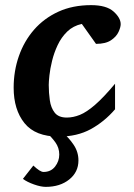

<svg xmlns="http://www.w3.org/2000/svg" viewBox="-20 -520 521 748"><path d="M69.3 176.8 109.9 125Q136.2 149.9 149.4 149.9Q178.2 149.9 194.6 128.9Q210.9 107.9 210.9 82Q210.9 55.7 195.6 34.4Q180.2 13.2 163.6 -1H226.6Q248 16.1 266.8 43.9Q285.6 71.8 285.6 105Q285.6 150.4 249.8 179.2Q213.9 208 158.2 208Q139.2 208 112.3 198.5Q85.4 189 69.3 176.8ZM450.2 -425.8Q450.2 -414.1 441.9 -395.8Q433.6 -377.4 412.6 -363.3Q391.6 -349.1 354 -349.1L298.8 -426.8Q265.1 -419.4 241.9 -397Q218.8 -374.5 204.6 -344.2Q190.4 -314 182.9 -283Q175.3 -252 172.6 -226.6Q169.9 -201.2 169.9 -189Q169.9 -158.7 174.1 -129.4Q178.2 -100.1 193.1 -81.1Q208 -62 240.2 -62Q265.1 -62 291.3 -72.5Q317.4 -83 350.3 -111.6Q383.3 -140.1 428.2 -193.8V-94.2Q386.7 -45.9 333.5 -16.8Q280.3 12.2 209 12.2Q117.7 12.2 75.4 -40.3Q33.2 -92.8 33.2 -178.2Q33.2 -243.2 53.5 -301.3Q73.7 -359.4 112.5 -404.1Q151.4 -448.7 207.3 -474.4Q263.2 -500 335 -500Q394.5 -500 422.4 -475.1Q450.2 -450.2 450.2 -425.8Z"/></svg>

Font: Charis
Style: Bold Italic
Weight: 700
Italic angle: -11°
Designer: Walt Agee, Miriam Martin, Annie Olsen, Victor Gaultney, Lorna Priest, Alan Ward, Bob Hallissy, Martin Hosken, Sharon Cor
Foundry: SIL Global
Version: Version 7.000